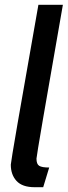

<svg xmlns="http://www.w3.org/2000/svg" viewBox="-20 -770 285 800"><path d="M185 -72 160 10H124Q73 10 49 -16Q25 -42 25 -84Q25 -100 140 -750H242Q132 -123 132 -109Q132 -86 143.5 -79Q155 -72 185 -72Z"/></svg>

Font: Cabin
Style: Medium Italic
Weight: 500
Designer: Pablo Impallari
Foundry: Pablo Impallari. www.impallari.com Igino Marini. www.ikern.com
Version: Version 1.005